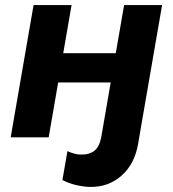

<svg xmlns="http://www.w3.org/2000/svg" viewBox="-20 -540 680 755"><path d="M617.4 -520 527.4 0H378L468 -520ZM22 0 112 -520H261.4L171.4 0ZM145.2 -215.8 165 -330.8H497.4L477 -215.8ZM225.4 167.8 245.2 54.2Q256.2 59.6 270.8 63.8Q285.4 68 298.2 67.8Q332.2 68.4 351.9 52.2Q371.6 36 378.2 -1.6L383.4 -29.4L533.4 -34.2L523.2 25.2Q509.6 105.2 457.4 151.1Q405.2 197 331.6 195Q307 194.2 278.1 187.4Q249.2 180.6 225.4 167.8Z"/></svg>

Font: Fixel Italic Variable 20240409 Display Thin
Style: Italic
Weight: 100
Italic angle: -10°
Designer: AlfaBravo + MacPaw
Foundry: Kyrylo Tkachov, Marchela Mozhyna, Serhii Makarenko, Maria Weinstein, Zakhar Kryvoshyya
Version: Version 1.211;Glyphs 3.2 (3225)